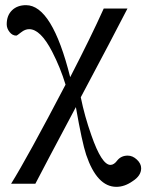

<svg xmlns="http://www.w3.org/2000/svg" viewBox="-20 -491 567 744"><path d="M527 161Q527 190 494 211Q463 233 431 233Q356 233 314 109Q298 61 274 -76Q151 155 117 221H23Q86 120 234 -163Q214 -229 182 -291Q137 -378 93 -378Q77 -378 61.5 -365.5Q46 -353 43 -353Q28 -353 17 -367Q6 -381 6 -397Q6 -431 26.5 -451Q47 -471 81 -471Q182 -471 252 -192Q333 -349 382 -458H474Q416 -345 293 -114Q308 -40 334 33Q374 148 408 148Q422 148 435 130Q450 112 475 112Q494 112 510.5 127.5Q527 143 527 161Z"/></svg>

Font: GFS Didot
Style: Regular
Weight: 400
Designer: Takis Katsoulidis and George D. Matthiopoulos
Foundry: Takis Katsoulidis and George D. Matthiopoulos
Version: Version 1.0